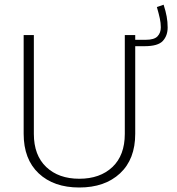

<svg xmlns="http://www.w3.org/2000/svg" viewBox="-20 -811 770 836"><path d="M692.4 -790.5Q701.7 -761.7 705.8 -738.8Q710 -715.8 710 -691.4Q710 -655.8 689 -632.8Q668 -609.9 609.9 -609.9H548.3V-637.7H614.7Q651.4 -637.7 665.8 -652.8Q680.2 -668 680.2 -691.9Q680.2 -710.9 675.8 -731.2Q671.4 -751.5 663.1 -780.3ZM523.4 -658.2H568.8V-228.5Q568.8 -117.7 502.7 -56.2Q436.5 5.4 325.2 5.4Q213.9 5.4 148.4 -56.2Q83 -117.7 83 -228.5V-658.2H127.4V-228Q127.4 -134.8 181.4 -83.7Q235.4 -32.7 325.2 -32.7Q415.5 -32.7 469.5 -83.7Q523.4 -134.8 523.4 -228Z"/></svg>

Font: Estedad-FD ExtraLight
Style: Regular
Weight: 200
Designer: Amin Abedi
Version: Version 7.3